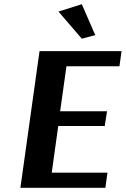

<svg xmlns="http://www.w3.org/2000/svg" viewBox="-20 -893 598 913"><path d="M491 -72 481 0H77L168 -650H558L548 -578H296L266 -364H489L478 -294H257L226 -72ZM258 -838 369 -873 433 -726 369 -709Z"/></svg>

Font: Arsenal
Style: Bold Italic
Weight: 700
Italic angle: -9°
Designer: Andrij Shevchenko
Foundry: Stairsfor.com
Version: Version 1.000